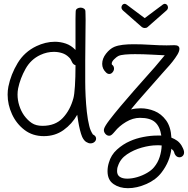

<svg xmlns="http://www.w3.org/2000/svg" viewBox="-20 -706 985 1007"><path d="M634 -686Q638 -686 644 -682L739 -611L834 -682Q840 -686 844 -686Q851 -686 856 -680.5Q861 -675 861 -667Q861 -658 853 -651L754 -564Q749 -559 739 -559Q731 -559 724 -564L625 -651Q617 -659 617 -667Q617 -675 622 -680.5Q627 -686 634 -686ZM454 46Q444 46 432 38.5Q420 31 411 12Q405 -2 399.5 -24Q394 -46 390.5 -68Q387 -90 385 -104Q358 -56 313.5 -24Q269 8 210 8Q151 8 108.5 -24.5Q66 -57 43 -107Q20 -157 20 -210Q20 -221 21 -231.5Q22 -242 24 -252Q37 -316 72.5 -375Q108 -434 171 -464Q194 -475 218.5 -481Q243 -487 268 -487Q297 -487 325 -477.5Q353 -468 375 -445L376 -444V-608Q376 -623 376.5 -632.5Q377 -642 377 -646Q377 -656 385 -661Q393 -666 403 -666Q412 -666 420 -661Q428 -656 428 -646Q428 -641 428.5 -629.5Q429 -618 429 -600Q429 -580 428.5 -553.5Q428 -527 428 -498Q427 -443 427 -388Q427 -333 427 -277Q427 -244 429 -202Q431 -160 435.5 -119Q440 -78 448 -46Q451 -33 455.5 -22.5Q460 -12 467 -1Q484 7 484 21Q484 31 475.5 38.5Q467 46 454 46ZM651 281Q607 281 575.5 259.5Q544 238 544 192Q544 169 551 147Q562 107 593.5 78.5Q625 50 662 34Q693 20 731.5 12.5Q770 5 803 5H826Q819 -42 793.5 -65Q768 -88 714 -88Q677 -88 641 -66.5Q605 -45 582 -16Q578 -12 575 -8Q572 -4 567 0Q560 6 553 6Q540 6 531 -6Q522 -18 526 -31Q530 -45 554 -76.5Q578 -108 612.5 -149Q647 -190 683 -231Q719 -272 748.5 -305Q778 -338 792 -354Q805 -369 818 -385Q831 -401 844 -416Q820 -417 775.5 -419.5Q731 -422 688 -422Q660 -422 636 -420Q612 -418 600 -412Q592 -408 579 -395.5Q566 -383 566 -372Q566 -366 572 -363Q578 -356 578 -346Q578 -336 570.5 -327Q563 -318 553 -318Q544 -318 536 -326Q516 -345 516 -371Q516 -399 536 -424.5Q556 -450 579 -460Q598 -468 624 -471Q650 -474 680 -474Q724 -474 770 -471Q816 -468 854 -468Q866 -468 875.5 -468.5Q885 -469 895 -469Q921 -469 921 -450Q921 -437 910.5 -419.5Q900 -402 885 -383Q870 -364 854.5 -347.5Q839 -331 830 -320Q766 -247 731 -207.5Q696 -168 680 -148L667 -132Q691 -138 718 -138Q755 -138 790.5 -123.5Q826 -109 851 -75Q876 -41 879 16Q895 22 908.5 31.5Q922 41 932 57Q935 62 939.5 71.5Q944 81 945 88Q947 102 939.5 110.5Q932 119 921 119Q905 119 896 101Q894 95 893.5 93Q893 91 890 85Q885 79 879 74Q871 142 827 199Q798 237 748 259Q698 281 651 281ZM203 -46Q270 -46 309 -87Q348 -128 365 -191Q370 -209 373 -255Q376 -301 376 -359V-364Q365 -367 359 -378Q355 -386 351.5 -393Q348 -400 341 -406Q326 -421 305.5 -427.5Q285 -434 263 -434Q226 -434 192 -418Q142 -395 114 -345Q86 -295 75 -242Q72 -226 72 -210Q72 -181 81 -152.5Q90 -124 106 -101Q125 -75 147 -60.5Q169 -46 203 -46ZM647 231Q672 231 699.5 223Q727 215 751 201Q775 187 788 171Q808 147 817.5 117Q827 87 828 57Q821 56 815 56Q809 56 803 56Q767 56 724 68Q681 80 646 103.5Q611 127 599 164Q596 171 595 178Q594 185 594 191Q594 212 608.5 221.5Q623 231 647 231Z"/></svg>

Font: Twinkle Star
Style: Regular
Weight: 400
Designer: Robert E. Leuschke
Foundry: Robert E. Leuschke
Version: Version 2.010; ttfautohint (v1.8.3)